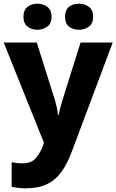

<svg xmlns="http://www.w3.org/2000/svg" viewBox="-21 -779 630 1039"><path d="M-1 -549H178L277 -235Q282 -218 286.5 -197Q291 -176 293 -157H297Q300 -177 305.5 -197.5Q311 -218 316 -234L415 -549H589L367 43Q343 107 311.5 151Q280 195 233.5 217.5Q187 240 119 240Q93 240 74.5 237.5Q56 235 42 232V99Q52 101 68 103Q84 105 101 105Q148 105 171.5 78Q195 51 210 13L217 -6ZM106 -688Q106 -725 128 -742Q150 -759 182 -759Q212 -759 235 -742Q258 -725 258 -688Q258 -652 235 -635Q212 -618 182 -618Q150 -618 128 -635Q106 -652 106 -688ZM331 -688Q331 -725 352.5 -742Q374 -759 407 -759Q437 -759 460 -742Q483 -725 483 -688Q483 -652 460 -635Q437 -618 407 -618Q374 -618 352.5 -635Q331 -652 331 -688Z"/></svg>

Font: Noto Sans Khmer UI ExtraBold
Style: Regular
Weight: 800
Designer: Danh Hong and the Monotype Design Team
Foundry: Monotype Imaging Inc.
Version: Version 2.002; ttfautohint (v1.8.4.7-5d5b)